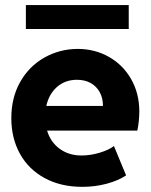

<svg xmlns="http://www.w3.org/2000/svg" viewBox="-20 -725 592 753"><path d="M24.4 -261.7Q24.4 -342.3 59.3 -403.8Q94.2 -465.3 153.8 -499Q213.4 -532.7 284.2 -533.2Q351.6 -533.2 407 -502Q462.4 -470.7 494.4 -414.6Q526.4 -358.4 526.4 -287.1Q525.9 -247.6 518.6 -212.9H164.6Q178.2 -167.5 214.1 -141.4Q250 -115.2 299.8 -115.2Q335 -115.2 371.3 -126.2Q407.7 -137.2 426.8 -152.3L474.6 -37.1Q443.8 -16.6 398.4 -4.4Q353 7.8 302.7 7.8Q218.8 7.8 155.5 -26.4Q92.3 -60.5 58.3 -121.8Q24.4 -183.1 24.4 -261.7ZM383.8 -309.6Q383.8 -340.8 370.8 -364Q357.9 -387.2 335 -399.7Q312 -412.1 282.2 -412.1Q235.4 -412.1 203.6 -384Q171.9 -356 161.6 -309.6ZM81.5 -705.1H484.9V-611.3H81.5Z"/></svg>

Font: Reddit Sans Vanilla ExtraBold
Style: Regular
Weight: 800
Designer: Stephen Hutchings
Foundry: Reddit
Version: Version 1.013